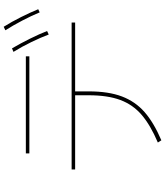

<svg xmlns="http://www.w3.org/2000/svg" viewBox="53 -932 894 1040"><g transform="rotate(-90 500.0 -412.0)"><path d="M875 -839Q902 -796 927.5 -745Q953 -694 970 -652L953 -644Q935 -688 908.5 -738.5Q882 -789 856 -830ZM833 -595Q817 -638 792 -689.5Q767 -741 739 -786L758 -794Q785 -748 810.5 -696.5Q836 -645 852 -604ZM189 -719H715V-700H189ZM102 -452V-471H898V-452H525V-378Q525 -271 497.5 -198.5Q470 -126 413 -76Q356 -26 260 15L248 -4Q342 -44 397.5 -91.5Q453 -139 478.5 -207.5Q504 -276 504 -379V-452Z"/></g></svg>

Font: IBM Plex Sans JP Thin
Style: Regular
Weight: 100
Designer: Mike Abbink; Paul van der Laan; Pieter van Rosmalen; Wujin Sim; Yejin Wi; Jinhee Kim; Boomi Park; Yona Kim; Kichan Ma
Foundry: Sandoll Inc.
Version: Version 1.001